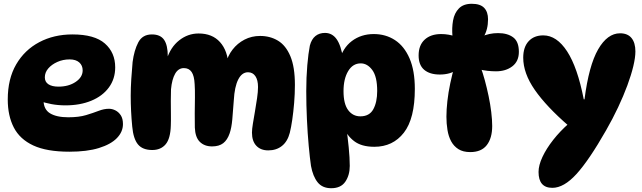

<svg xmlns="http://www.w3.org/2000/svg" viewBox="-20 -794 3393 1015"><path d="M347 8Q227 8 156 -25Q85 -58 53 -120Q21 -182 21 -268Q21 -377 65.5 -453.5Q110 -530 187.5 -571Q265 -612 363 -612Q480 -612 534.5 -564Q589 -516 589 -438Q589 -377 555.5 -331.5Q522 -286 462.5 -261.5Q403 -237 326 -237Q288 -237 252.5 -243.5Q217 -250 189 -261L213 -314Q210 -290 210 -266Q210 -216 244.5 -195Q279 -174 341 -174Q397 -174 435 -185.5Q473 -197 501.5 -208Q530 -219 556 -219Q573 -219 590 -210.5Q607 -202 618.5 -184.5Q630 -167 630 -138Q630 -97 598 -64Q566 -31 503 -11.5Q440 8 347 8ZM289 -336Q343 -336 380 -361Q417 -386 417 -422Q417 -448 399 -464Q381 -480 348 -480Q313 -480 283 -466.5Q253 -453 235 -432Q217 -411 217 -385Q217 -361 236 -348.5Q255 -336 289 -336Z M1174 -458Q1184 -499 1209.5 -532Q1235 -565 1272.5 -584.5Q1310 -604 1355 -604Q1408 -604 1449.5 -579Q1491 -554 1515 -497Q1539 -440 1539 -345Q1539 -298 1535 -250Q1531 -202 1525 -161Q1519 -120 1512 -92Q1500 -46 1470.5 -22.5Q1441 1 1398 1Q1358 1 1335 -23.5Q1312 -48 1312 -93Q1312 -111 1317 -141Q1322 -171 1328 -206Q1334 -241 1339 -275Q1344 -309 1344 -334Q1344 -371 1330 -391.5Q1316 -412 1291 -412Q1259 -412 1239.5 -374Q1220 -336 1216 -264Q1212 -207 1208 -162.5Q1204 -118 1194 -89Q1182 -54 1160 -37Q1138 -20 1101 -20Q1061 -20 1036.5 -44Q1012 -68 1010 -120Q1009 -151 1009.5 -194Q1010 -237 1010.5 -279Q1011 -321 1009 -349Q1007 -393 993 -413.5Q979 -434 952 -434Q923 -434 906 -404.5Q889 -375 884 -322Q883 -297 883 -261Q883 -225 883.5 -189.5Q884 -154 883 -130Q881 -61 855.5 -31Q830 -1 785 -1Q734 -1 709.5 -30.5Q685 -60 679 -125Q675 -166 673 -206.5Q671 -247 671 -288Q671 -329 674 -376Q677 -423 681 -466Q689 -528 711 -570Q733 -612 783 -612Q828 -612 847.5 -583.5Q867 -555 867 -496Q867 -476 864 -459L861 -479Q881 -544 927 -580.5Q973 -617 1030 -617Q1102 -617 1143 -571.5Q1184 -526 1188 -446Z M1698 -620Q1736 -620 1759.5 -587Q1783 -554 1794 -483L1773 -470Q1791 -540 1840 -577Q1889 -614 1956 -614Q2019 -614 2068 -582Q2117 -550 2145 -485.5Q2173 -421 2173 -324Q2173 -167 2115 -92.5Q2057 -18 1959 -18Q1891 -18 1852 -48Q1813 -78 1798 -121L1810 -127Q1818 -70 1823.5 -14.5Q1829 41 1829 83Q1829 132 1805.5 166.5Q1782 201 1731 201Q1684 201 1659 169.5Q1634 138 1624 83Q1618 42 1612 -23Q1606 -88 1602.5 -163.5Q1599 -239 1599 -312Q1599 -385 1604.5 -449Q1610 -513 1618 -553Q1627 -587 1647.5 -603.5Q1668 -620 1698 -620ZM1887 -459Q1845 -459 1820.5 -418Q1796 -377 1796 -312Q1796 -245 1820.5 -212Q1845 -179 1885 -179Q1933 -179 1953.5 -216.5Q1974 -254 1974 -313Q1974 -389 1948 -424Q1922 -459 1887 -459Z M2385 -602H2372Q2368 -646 2375 -685.5Q2382 -725 2406 -749.5Q2430 -774 2474 -774Q2519 -774 2539.5 -752.5Q2560 -731 2560 -692Q2560 -637 2536 -598L2525 -600Q2565 -619 2613 -619Q2663 -619 2693 -596.5Q2723 -574 2723 -520Q2723 -470 2688.5 -443.5Q2654 -417 2602 -417Q2581 -417 2557.5 -419.5Q2534 -422 2512 -428L2520 -442Q2532 -410 2543 -369.5Q2554 -329 2563 -286Q2572 -243 2577 -201.5Q2582 -160 2582 -128Q2582 -64 2553.5 -27Q2525 10 2466 10Q2428 10 2403.5 -5.5Q2379 -21 2365 -47Q2351 -73 2345.5 -107Q2340 -141 2340 -177Q2340 -214 2345 -259.5Q2350 -305 2360.5 -354.5Q2371 -404 2384 -449L2397 -426Q2360 -400 2305 -400Q2252 -400 2222.5 -425Q2193 -450 2193 -501Q2193 -555 2225 -584.5Q2257 -614 2312 -614Q2333 -614 2352 -610.5Q2371 -607 2385 -602Z M2900 199Q2827 199 2827 115Q2827 80 2847.5 36Q2868 -8 2904.5 -54.5Q2941 -101 2988 -142L2987 -128Q2868 -231 2807 -319Q2746 -407 2746 -489Q2746 -545 2774.5 -576Q2803 -607 2852 -607Q2923 -607 2978 -522.5Q3033 -438 3066 -269H3070Q3093 -448 3142 -533Q3191 -618 3258 -618Q3298 -618 3318.5 -593Q3339 -568 3339 -522Q3339 -490 3328 -444Q3317 -398 3296.5 -342.5Q3276 -287 3247.5 -226.5Q3219 -166 3184 -105Q3094 53 3027.5 126Q2961 199 2900 199Z"/></svg>

Font: DynaPuff SemiBold
Style: Regular
Weight: 600
Designer: Toshi Omagari, Jennifer Daniel
Foundry: Google Fonts
Version: Version 2.000